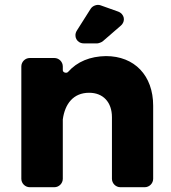

<svg xmlns="http://www.w3.org/2000/svg" viewBox="-20 -781 713 801"><path d="M409 -609 484 -674C505 -692 500 -723 472 -733L399 -759C385 -764 366 -757 358 -744L301 -654C285 -629 301 -600 330 -600H386C391 -600 405 -605 409 -609ZM352 -394C410 -394 447 -355 447 -292V-35C447 -16 463 0 482 0H584C603 0 619 -16 619 -35V-340C619 -466 541 -547 422 -547C356 -546 302 -524 264 -481C258 -474 242 -478 242 -488V-504C242 -523 226 -539 207 -539H104C85 -539 69 -523 69 -504V-35C69 -16 85 0 104 0H207C226 0 242 -16 242 -35V-283C251 -348 286 -394 352 -394Z"/></svg>

Font: Trueno
Style: RoundBd
Weight: 700
Designer: Julieta Ulanovsky, Jasper
Foundry: Julieta Ulanovsky, Cannot Into Space Fonts
Version: Version 3.001